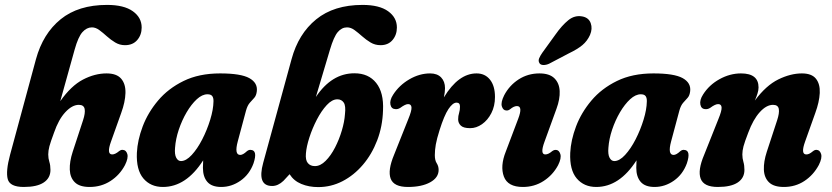

<svg xmlns="http://www.w3.org/2000/svg" viewBox="-20 -752 3388 782"><path d="M200 -211.5Q186 -174 181.2 -156Q176.5 -138 176.5 -123Q176.5 -107 181 -92.8Q185.5 -78.5 185.5 -60Q185.5 -27 158.2 -8.8Q131 9.5 77 9.5Q20 9.5 11.5 -22.5Q3 -54.5 21 -121.5L126.5 -511Q155 -615 227 -673.5Q299 -732 416 -732Q485 -732 521 -706.2Q557 -680.5 557 -640Q557 -610 539 -589Q521 -568 489 -568Q467.5 -568 449.2 -579Q431 -590 415.2 -604.2Q399.5 -618.5 384.5 -629.5Q369.5 -640.5 354.5 -640.5Q333 -640.5 315.8 -621.2Q298.5 -602 284 -550L225.5 -340Q269.5 -402.5 317.8 -427.8Q366 -453 414 -453Q455 -453 473.5 -431.5Q492 -410 491 -373.2Q490 -336.5 473.5 -291.5L432.5 -176.5Q413 -123 437 -123Q449 -123 464.5 -136Q473.5 -143 480.5 -141.5Q493.5 -141 498.5 -124.8Q503.5 -108.5 489 -79.5Q467.5 -39 430 -14.8Q392.5 9.5 345 9.5Q304 9.5 284.8 -9.5Q265.5 -28.5 264.2 -61Q263 -93.5 276 -133.5L318 -261.5Q328 -291.5 324.8 -308.2Q321.5 -325 301 -325Q274 -325 246.2 -295.2Q218.5 -265.5 200 -211.5Z M948.5 -176.5Q933.5 -121 958.5 -121Q969.5 -121 985.5 -136Q993.5 -142.5 1001 -141.5Q1030.5 -140.5 1012.5 -86.5Q996 -41.5 959.5 -16Q923 9.5 881 9.5Q842.5 9.5 824.5 -11.2Q806.5 -32 806.5 -68.5Q806.5 -84 807.5 -99Q738 9.5 643.5 9.5Q593.5 9.5 564 -25.2Q534.5 -60 537.5 -129.5Q540 -181 561.2 -237.2Q582.5 -293.5 623.8 -342.5Q665 -391.5 727.8 -422.2Q790.5 -453 876.5 -453Q961 -453 995.5 -433.8Q1030 -414.5 1026 -380.5Q1024 -363 1015.8 -353.8Q1007.5 -344.5 997.8 -333.8Q988 -323 982 -301.5ZM693 -150.5Q690.5 -123 697.8 -109.5Q705 -96 717 -96Q738 -96 761 -121Q784 -146 803.8 -184.5Q823.5 -223 836.2 -264.5Q849 -306 849.5 -339Q850 -352.5 844.8 -360.2Q839.5 -368 825 -368Q803.5 -368 781.5 -347.8Q759.5 -327.5 740.2 -294.8Q721 -262 708.2 -224Q695.5 -186 693 -150.5Z M1324 -550 1266.5 -357Q1331 -453.5 1423.5 -453.5Q1481 -453.5 1512.2 -414.2Q1543.5 -375 1540 -302.5Q1538 -237 1516.2 -180.2Q1494.5 -123.5 1458 -80.8Q1421.5 -38 1375 -14Q1328.5 10 1276 10Q1238 10 1207.2 -2.8Q1176.5 -15.5 1159.5 -42.5L1134.5 -15.5Q1112.5 5.5 1088.5 5.5Q1026 5.5 1052 -89L1167.5 -511Q1195.5 -614.5 1267.8 -673.2Q1340 -732 1456.5 -732Q1525 -732 1560.8 -706.2Q1596.5 -680.5 1596.5 -640Q1596.5 -610 1578.8 -589Q1561 -568 1530 -568Q1507.5 -568 1489.2 -579Q1471 -590 1455 -604.2Q1439 -618.5 1424 -629.5Q1409 -640.5 1393.5 -640.5Q1372 -640.5 1355.8 -621.5Q1339.5 -602.5 1324 -550ZM1354 -347.5Q1332.5 -347.5 1310.8 -324Q1289 -300.5 1270.5 -264.8Q1252 -229 1240 -191.8Q1228 -154.5 1226 -127Q1223.5 -100 1233.8 -87.8Q1244 -75.5 1262.5 -75.5Q1285 -75.5 1306.2 -96.8Q1327.5 -118 1344.5 -151Q1361.5 -184 1372.2 -220.2Q1383 -256.5 1385 -287Q1389 -321 1380 -334.2Q1371 -347.5 1354 -347.5Z M1591 -307.5Q1574 -308 1570.2 -325.8Q1566.5 -343.5 1581 -366Q1605.5 -404.5 1647 -428.8Q1688.5 -453 1732 -453Q1761 -453 1776.8 -436.5Q1792.5 -420 1792.5 -393Q1792.5 -377.5 1788 -355.5Q1847 -453 1921 -453Q1955.5 -453 1975.8 -427.5Q1996 -402 1996 -357Q1996 -320 1981.2 -291.2Q1966.5 -262.5 1943.2 -246.2Q1920 -230 1895 -230Q1867.5 -230 1856.8 -240.5Q1846 -251 1846 -266Q1846 -280 1849.8 -291.8Q1853.5 -303.5 1853.5 -318Q1853.5 -334 1839.5 -334Q1824 -334 1806.5 -307.8Q1789 -281.5 1770.5 -222.5Q1759 -186.5 1755 -163.5Q1751 -140.5 1751 -120Q1751 -99 1758.8 -87Q1766.5 -75 1766.5 -60Q1766.5 -28.5 1732 -9.5Q1697.5 9.5 1641.5 9.5Q1584 9.5 1571.2 -24.2Q1558.5 -58 1585 -121.5L1643 -267Q1657 -301 1656 -314.5Q1655 -328 1642 -328Q1631 -328 1610 -312.5Q1600 -306.5 1591 -307.5Z M2201 -123Q2213.5 -123 2228.5 -136Q2236.5 -142 2244.5 -141.5Q2257 -141 2262.2 -124.5Q2267.5 -108 2253 -79Q2231.5 -39 2194 -14.8Q2156.5 9.5 2109.5 9.5Q2048 9.5 2032.2 -33Q2016.5 -75.5 2040 -134.5L2090.5 -268Q2110.5 -320 2085.5 -320Q2073 -320 2057.5 -307Q2049.5 -301 2042 -302Q2029 -302.5 2024 -318.8Q2019 -335 2033.5 -364Q2054.5 -404 2092.2 -428.5Q2130 -453 2177 -453Q2218 -453 2238 -433.2Q2258 -413.5 2259.5 -381Q2261 -348.5 2246.5 -309L2198 -175.5Q2178.5 -123 2201 -123ZM2242.5 -611.5Q2268.5 -648.5 2294.8 -669.8Q2321 -691 2352 -685Q2378 -680 2386 -657.5Q2394 -635 2383 -609.5Q2372 -585 2352 -568.2Q2332 -551.5 2296.5 -534.5L2216.5 -492.5Q2204.5 -487 2193 -487.2Q2181.5 -487.5 2177 -495Q2171.5 -504 2176 -514.8Q2180.5 -525.5 2189 -537.5Z M2713.5 -176.5Q2698.5 -121 2723.5 -121Q2734.5 -121 2750.5 -136Q2758.5 -142.5 2766 -141.5Q2795.5 -140.5 2777.5 -86.5Q2761 -41.5 2724.5 -16Q2688 9.5 2646 9.5Q2607.5 9.5 2589.5 -11.2Q2571.5 -32 2571.5 -68.5Q2571.5 -84 2572.5 -99Q2503 9.5 2408.5 9.5Q2358.5 9.5 2329 -25.2Q2299.5 -60 2302.5 -129.5Q2305 -181 2326.2 -237.2Q2347.5 -293.5 2388.8 -342.5Q2430 -391.5 2492.8 -422.2Q2555.5 -453 2641.5 -453Q2726 -453 2760.5 -433.8Q2795 -414.5 2791 -380.5Q2789 -363 2780.8 -353.8Q2772.5 -344.5 2762.8 -333.8Q2753 -323 2747 -301.5ZM2458 -150.5Q2455.5 -123 2462.8 -109.5Q2470 -96 2482 -96Q2503 -96 2526 -121Q2549 -146 2568.8 -184.5Q2588.5 -223 2601.2 -264.5Q2614 -306 2614.5 -339Q2615 -352.5 2609.8 -360.2Q2604.5 -368 2590 -368Q2568.5 -368 2546.5 -347.8Q2524.5 -327.5 2505.2 -294.8Q2486 -262 2473.2 -224Q2460.5 -186 2458 -150.5Z M2853 -307.5Q2836 -308 2832.5 -326.2Q2829 -344.5 2843.5 -367Q2868 -406 2910.5 -429.5Q2953 -453 2998 -453Q3069.5 -453 3069.5 -396Q3069.5 -384.5 3065.2 -371Q3061 -357.5 3054.5 -342.5Q3100 -404 3150 -428.5Q3200 -453 3246 -453Q3286 -453 3303.2 -431.5Q3320.5 -410 3318.8 -373.2Q3317 -336.5 3300.5 -291.5L3259.5 -176.5Q3240 -123 3264 -123Q3270 -123 3276 -125.8Q3282 -128.5 3291 -136Q3299 -142.5 3306.5 -141.5Q3319 -141 3324.2 -125Q3329.5 -109 3315 -80Q3293 -39 3256.2 -14.8Q3219.5 9.5 3172.5 9.5Q3131.5 9.5 3112 -9.5Q3092.5 -28.5 3091.2 -61Q3090 -93.5 3103 -133.5L3145 -261.5Q3155 -291.5 3152 -308.2Q3149 -325 3128.5 -325Q3101.5 -325 3074.5 -295.2Q3047.5 -265.5 3027.5 -211.5Q3013 -174 3008.2 -156Q3003.5 -138 3003.5 -123Q3003.5 -107 3007.8 -92.8Q3012 -78.5 3012 -60Q3012 -27 2984.8 -8.8Q2957.5 9.5 2903.5 9.5Q2846.5 9.5 2833.8 -24.2Q2821 -58 2848 -121.5L2906 -267Q2920 -301 2919 -314.5Q2918 -328 2905 -328Q2893 -328 2873 -313Q2863 -306.5 2853 -307.5Z"/></svg>

Font: Fraunces 144pt SuperSoft
Style: Bold Italic
Weight: 700
Italic angle: -16°
Version: Version 1.000;[0bf87f6ff]